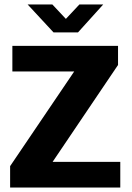

<svg xmlns="http://www.w3.org/2000/svg" viewBox="-20 -834 585 854"><path d="M505 -630V-545L214 -114H515V0H25V-95L310 -516H35V-630ZM103 -814H213L273 -750L333 -814H439L327 -690H218Z"/></svg>

Font: Mukta ExtraBold
Style: Regular
Weight: 800
Designer: Girish Dalvi and Yashodeep Gholap
Foundry: Ek Type
Version: Version 2.538;PS 1.002;hotconv 16.6.51;makeotf.lib2.5.65220;